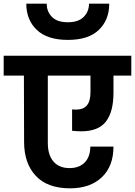

<svg xmlns="http://www.w3.org/2000/svg" viewBox="-41 -1043 734 1044"><path d="M553 -1023Q553 -935 496.5 -880.5Q440 -826 328 -826Q216 -826 159 -880.5Q102 -935 102 -1023H213Q213 -980 241.5 -951Q270 -922 328 -922Q385 -922 414 -951Q443 -980 443 -1023ZM673 -632H576V-539Q576 -435 535 -382Q494 -329 400 -329Q377 -329 351 -332V-448Q358 -447 372 -447Q413 -447 432 -470.5Q451 -494 451 -543V-632H219V-266Q219 -200 250 -164.5Q281 -129 337 -129Q390 -129 420 -160Q450 -191 450 -246H576Q576 -139 512.5 -79Q449 -19 340 -19Q217 -19 153.5 -87Q90 -155 90 -271L89 -632H-21V-740H673Z"/></svg>

Font: Fz Poppins SemBd
Style: Regular
Weight: 600
Designer: Ninad Kale (Devanagari), Jonny Pinhorn (Latin)
Foundry: Indian Type Foundry
Version: Vit hóa bi Vntype.Com & FontZin.Com